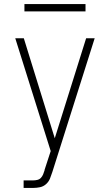

<svg xmlns="http://www.w3.org/2000/svg" viewBox="-20 -923 540 943"><path d="M96 0V-37H143Q153 -37 163.5 -39.5Q174 -42 181 -49.5Q188 -57 192 -67Q196 -77 199 -87V-89L229 -181L55 -735H97L249 -244L403 -735H445L237 -78Q232 -62 225.5 -46Q219 -30 206 -18.5Q193 -7 176.5 -3.5Q160 0 143 0ZM100 -867V-903H400V-867Z"/></svg>

Font: Iosevka SS18 Extralight
Style: Regular
Weight: 200
Monospace: yes
Designer: Belleve Invis
Foundry: Belleve Invis
Version: Version 25.1.1; ttfautohint (v1.8.4)